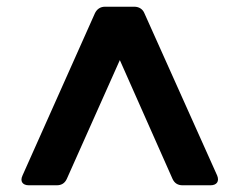

<svg xmlns="http://www.w3.org/2000/svg" viewBox="-20 -719 713 572"><path d="M179 -186 337 -540 494 -186C500 -173 510 -167 524 -167H607C626 -167 634 -179 627 -196L410 -680C405 -692 394 -699 380 -699H293C279 -699 269 -692 263 -680L47 -196C39 -179 47 -167 66 -167H149C163 -167 173 -173 179 -186Z"/></svg>

Font: Arvore Sans SemiBold
Style: Regular
Weight: 600
Designer: Jonny Pinhorn (Latin) Dan Schunck (customization for Arvore)
Version: Version 1.000;Glyphs 3.3 (3305)